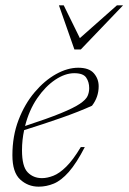

<svg xmlns="http://www.w3.org/2000/svg" viewBox="-20 -690 482 720"><path d="M298 -138.5Q266.5 -77.5 238 -45.2Q209.5 -13 181.8 -1.5Q154 10 125 10Q85 10 55.8 -16.8Q26.5 -43.5 26.5 -108Q26.5 -180 49.5 -240Q72.5 -300 109.8 -344Q147 -388 190 -412Q233 -436 273.5 -436Q314 -436 332 -415.2Q350 -394.5 350 -366.5Q350 -326 325 -293.5Q275.5 -271 209.8 -248Q144 -225 70.5 -202Q62.5 -165 62.5 -126.5Q62.5 -65.5 83.8 -43.8Q105 -22 137.5 -22Q157 -22 179.8 -30.8Q202.5 -39.5 228.2 -64.8Q254 -90 283 -138.5ZM258.5 -415.5Q224 -415.5 187 -390.8Q150 -366 119.5 -321.5Q89 -277 74 -217.5Q159.5 -245.5 208.2 -265.5Q257 -285.5 279.8 -301Q302.5 -316.5 308.5 -330.2Q314.5 -344 314.5 -359.5Q314.5 -382.5 303.2 -399Q292 -415.5 258.5 -415.5ZM441.5 -670 283 -504.5H259L201 -670H219L279.5 -547L418.5 -670Z"/></svg>

Font: Newsreader 16pt ExtraLight
Style: Italic
Weight: 275
Italic angle: -17°
Designer: Hugues Gentile
Foundry: Production Type
Version: Version 1.003; ttfautohint (v1.8.3)